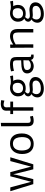

<svg xmlns="http://www.w3.org/2000/svg" viewBox="1790 -2628 1097 4717"><g transform="rotate(-90 2338.5 -269.5)"><path d="M173.3 0 -0.5 -564.9H93.3L231.4 -50.8L249.5 -125.5L366.2 -564.9H467.8L584 -125.5L602.1 -50.8L739.7 -564.9H833.5L659.7 0H537.6L432.1 -417L417 -493.7L400.9 -417L295.9 0Z M913.1 -275.4Q913.1 -345.7 932.4 -401.6Q951.7 -457.5 986.3 -495.1Q1056.2 -571.8 1169.9 -571.8Q1292 -571.8 1356 -496.1Q1418.5 -421.9 1418.5 -280.3Q1418.5 -140.6 1343.3 -62Q1274.4 9.8 1163.1 9.8Q1046.4 9.8 980.5 -63.5Q913.1 -137.2 913.1 -275.4ZM1164.1 -61Q1329.1 -61 1329.1 -280.3Q1326.2 -444.3 1239.3 -485.8Q1208.5 -500.5 1167.2 -500.5Q1126 -500.5 1094.7 -485.6Q1063.5 -470.7 1042 -442.4Q998.5 -383.3 999.8 -277.8Q1001 -172.4 1042.2 -116.7Q1083.5 -61 1164.1 -61Z M1678.2 -152.3Q1675.3 -99.1 1692.4 -81.8Q1709.5 -64.5 1741.5 -64.5Q1773.4 -64.5 1834 -81.1L1849.6 -9.8Q1785.2 7.8 1746.8 9Q1708.5 10.3 1681.2 3.7Q1653.8 -2.9 1634.3 -20.5Q1592.3 -58.1 1594.2 -147L1595.2 -791L1679.2 -797.9Z M2060.1 -659.7 2061.5 -610.4V-564.9H2200.2V-496.1H2061.5V0H1978V-496.1H1894V-564.9H1978V-615.7Q1977.1 -634.3 1977.1 -652.8Q1977.1 -671.4 1979.2 -689Q1981.4 -706.5 1986.8 -721.2Q1998 -750 2026.9 -767.6Q2075.7 -798.3 2150.4 -798.3Q2184.6 -798.3 2235.8 -791L2225.6 -710.4Q2162.6 -729.5 2128.7 -729.5Q2094.7 -729.5 2080.6 -714.6Q2066.4 -699.7 2063.2 -687.5Q2060.1 -675.3 2060.1 -659.7Z M2526.4 -186.5Q2479.5 -186.5 2445.3 -199.7Q2431.6 -191.9 2419.9 -174.8Q2400.9 -147.5 2400.9 -135.3Q2400.9 -112.3 2423.8 -97.2Q2444.8 -84 2476.8 -84Q2508.8 -84 2534.2 -87.9Q2577.6 -95.2 2613.3 -95.2Q2648.9 -95.2 2682.9 -87.9Q2716.8 -80.6 2743.2 -64Q2801.3 -27.3 2805.7 46.4Q2808.1 148.9 2713.4 207.5Q2636.7 255.4 2532.2 258.8Q2438 261.7 2373.5 222.2Q2352.1 209 2335.9 190.4Q2304.2 153.3 2304.2 100.1Q2304.2 32.7 2351.1 -17.6Q2366.2 -34.2 2385.3 -45.4Q2329.1 -74.7 2329.1 -125.5Q2329.1 -156.2 2348.9 -181.4Q2368.7 -206.5 2405.8 -220.2Q2329.1 -267.6 2329.1 -377.4Q2329.1 -468.3 2393.6 -522Q2453.1 -571.8 2537.6 -571.8Q2593.8 -571.8 2637.7 -554.2Q2653.8 -551.3 2698.5 -551.3Q2743.2 -551.3 2828.6 -569.3L2841.8 -498Q2821.8 -497.1 2801.5 -495.8Q2781.2 -494.6 2757.8 -493.7L2710 -491.7Q2733.4 -463.9 2740.2 -406.7Q2742.2 -390.6 2742.2 -377.4Q2742.2 -284.2 2677.7 -232.4Q2620.6 -186.5 2526.4 -186.5ZM2661.1 -377.4Q2663.1 -453.6 2623.5 -486.3Q2594.2 -508.3 2533.2 -506.3Q2448.7 -500 2420.4 -430.7Q2411.1 -407.7 2410.2 -378.4Q2409.2 -316.4 2440.9 -284.2Q2472.7 -252 2530.8 -252Q2588.9 -252 2625 -286.1Q2661.1 -320.3 2661.1 -377.4ZM2497.1 -11.7Q2459 -11.7 2430.7 -21.5Q2398.4 -1.5 2387.2 47.9Q2383.8 63 2383.8 79.1Q2383.8 117.2 2404.8 142.6Q2439.5 188 2531.2 185.5Q2605 183.6 2645 164.1Q2718.8 128.9 2718.8 64.5Q2716.8 -19 2615.2 -19Z M3358.4 4.4Q3342.3 9.8 3318.4 9.8Q3294.4 9.8 3279.1 4.4Q3263.7 -1 3252.4 -10.7Q3230.5 -29.3 3224.1 -60.1Q3197.8 -19.5 3129.4 1.5Q3067.9 20.5 3005.4 -1Q2938 -23.4 2908.2 -83.5Q2893.1 -113.8 2893.1 -150.1Q2893.1 -186.5 2907.2 -211.7Q2921.4 -236.8 2944.8 -252.9Q2988.8 -283.7 3062.5 -290Q3121.6 -295.9 3215.3 -298.3V-386.2Q3215.3 -448.2 3208.3 -463.9Q3201.2 -479.5 3191.4 -487.3Q3174.8 -500 3124 -500L3105.5 -499.5Q3029.3 -495.6 2957.5 -474.6L2943.8 -546.9Q3029.3 -571.8 3111.8 -571.8Q3229.5 -571.8 3266.1 -527.3Q3288.1 -500.5 3292.5 -461.4Q3296.9 -422.4 3297.4 -389.2V-110.4Q3297.4 -68.8 3304.9 -60.8Q3312.5 -52.7 3322.5 -52.7Q3332.5 -52.7 3353 -56.2ZM3215.3 -178.7Q3215.3 -213.4 3217.3 -242.7Q3045.9 -242.7 3001.5 -210Q2976.6 -192.4 2976.6 -155.3Q2976.6 -112.8 3005.4 -85.9Q3033.2 -60.1 3078.1 -60.1Q3164.6 -57.6 3215.3 -114.3Z M3524.9 0 3525.4 -165.5Q3525.4 -376.5 3523.9 -434.6L3522 -511.7Q3520.5 -556.6 3519 -564.9L3603 -569.3Q3602.5 -563.5 3602.3 -554Q3602.1 -544.4 3602.1 -530.3V-493.7Q3716.3 -571.8 3804 -571.8Q3891.6 -571.8 3936.5 -529.1Q3981.4 -486.3 3983.9 -393.6V0H3899.9V-363.8Q3899.9 -438.5 3878.4 -468.8Q3856.9 -498 3802.7 -498Q3730 -498 3657.7 -461.4Q3633.3 -449.2 3606.4 -433.6L3607.4 -389.2Q3608.4 -352.1 3608.4 -314V0Z M4360.8 -186.5Q4314 -186.5 4279.8 -199.7Q4266.1 -191.9 4254.4 -174.8Q4235.4 -147.5 4235.4 -135.3Q4235.4 -112.3 4258.3 -97.2Q4279.3 -84 4311.3 -84Q4343.3 -84 4368.7 -87.9Q4412.1 -95.2 4447.8 -95.2Q4483.4 -95.2 4517.3 -87.9Q4551.3 -80.6 4577.6 -64Q4635.7 -27.3 4640.1 46.4Q4642.6 148.9 4547.9 207.5Q4471.2 255.4 4366.7 258.8Q4272.5 261.7 4208 222.2Q4186.5 209 4170.4 190.4Q4138.7 153.3 4138.7 100.1Q4138.7 32.7 4185.5 -17.6Q4200.7 -34.2 4219.7 -45.4Q4163.6 -74.7 4163.6 -125.5Q4163.6 -156.2 4183.3 -181.4Q4203.1 -206.5 4240.2 -220.2Q4163.6 -267.6 4163.6 -377.4Q4163.6 -468.3 4228 -522Q4287.6 -571.8 4372.1 -571.8Q4428.2 -571.8 4472.2 -554.2Q4488.3 -551.3 4533 -551.3Q4577.6 -551.3 4663.1 -569.3L4676.3 -498Q4656.2 -497.1 4636 -495.8Q4615.7 -494.6 4592.3 -493.7L4544.4 -491.7Q4567.9 -463.9 4574.7 -406.7Q4576.7 -390.6 4576.7 -377.4Q4576.7 -284.2 4512.2 -232.4Q4455.1 -186.5 4360.8 -186.5ZM4495.6 -377.4Q4497.6 -453.6 4458 -486.3Q4428.7 -508.3 4367.7 -506.3Q4283.2 -500 4254.9 -430.7Q4245.6 -407.7 4244.6 -378.4Q4243.7 -316.4 4275.4 -284.2Q4307.1 -252 4365.2 -252Q4423.3 -252 4459.5 -286.1Q4495.6 -320.3 4495.6 -377.4ZM4331.5 -11.7Q4293.5 -11.7 4265.1 -21.5Q4232.9 -1.5 4221.7 47.9Q4218.3 63 4218.3 79.1Q4218.3 117.2 4239.3 142.6Q4273.9 188 4365.7 185.5Q4439.5 183.6 4479.5 164.1Q4553.2 128.9 4553.2 64.5Q4551.3 -19 4449.7 -19Z"/></g></svg>

Font: Duru Sans
Style: Regular
Weight: 400
Designer: Onur Yazõcõgil
Foundry: Onur Yazõcõgil
Version: Version 1.001